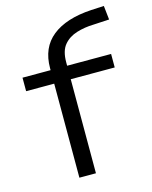

<svg xmlns="http://www.w3.org/2000/svg" viewBox="-108 -780 676 852"><g transform="rotate(-15 229.5 -354.0)"><path d="M150 0V-432H21V-494H166L150 -479V-503Q150 -597 213 -647.5Q276 -698 393 -705L452 -708L459 -644L387 -640Q345 -639 308 -627.5Q271 -616 248.5 -589Q226 -562 226 -510V-484L210 -494H428V-432H226V0Z"/></g></svg>

Font: Nunito Sans 7pt Expanded Light
Style: Regular
Weight: 300
Width: 7
Designer: Vernon Adams
Foundry: Vernon Adams
Version: Version 3.101;gftools[0.9.27]